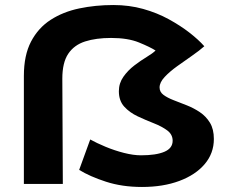

<svg xmlns="http://www.w3.org/2000/svg" viewBox="-20 -732 901 764"><path d="M545 12Q466 12 401.5 -9Q337 -30 295 -56L339 -177Q364 -163 400 -148Q436 -133 473.5 -123.5Q511 -114 541 -114Q601 -114 634 -128Q667 -142 667 -172Q667 -197 645.5 -213Q624 -229 592 -241.5Q560 -254 528 -269Q496 -284 474.5 -307.5Q453 -331 453 -369Q453 -401 471 -426.5Q489 -452 514.5 -471.5Q540 -491 564 -505.5Q588 -520 599 -531Q577 -545 533 -563Q489 -581 422 -581Q362 -581 318.5 -567Q275 -553 251.5 -518Q228 -483 228 -419L230 0H75V-430Q75 -512 103.5 -566.5Q132 -621 181.5 -653Q231 -685 295.5 -698.5Q360 -712 431 -712Q494 -712 549.5 -696.5Q605 -681 651.5 -655.5Q698 -630 734 -602Q770 -574 793 -548Q774 -531 744.5 -510.5Q715 -490 685 -468.5Q655 -447 635 -425.5Q615 -404 615 -384Q615 -366 630.5 -354.5Q646 -343 670.5 -333.5Q695 -324 723 -313Q751 -302 775.5 -285.5Q800 -269 815.5 -243.5Q831 -218 831 -179Q831 -122 794.5 -79Q758 -36 693.5 -12Q629 12 545 12Z"/></svg>

Font: Copperplate Sans CC
Style: Bold
Weight: 700
Designer: indestructible type*
Foundry: Cowboy Collective
Version: Version 1.000